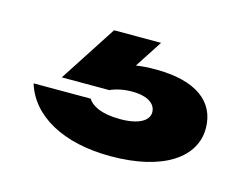

<svg xmlns="http://www.w3.org/2000/svg" viewBox="-52 -96 544 426"><g transform="rotate(15 220.0 117.0)"><path d="M79 112H188C201 106 219 102 238 102C276 102 293 117 293 135C293 154 271 168 228 168C183 168 162 155 153 141H22C43 210 119 253 228 253C352 253 417 204 417 139C417 77 368 41 276 41C259 41 245 42 231 44L272 -19H164Z"/></g></svg>

Font: Bounded ExtBd
Style: Regular
Weight: 800
Designer: Vlad Churkin
Version: Version 3.0